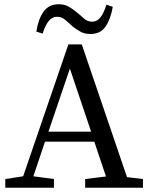

<svg xmlns="http://www.w3.org/2000/svg" viewBox="-20 -884 704 904"><path d="M5 0V-41L89 -54L302 -675H365L578 -50L653 -41V0H381V-41L479 -53L424 -217H192L137 -54L234 -41V0ZM208 -264H409L309 -561ZM151 -735Q160 -794 185 -829Q210 -864 256 -864Q283 -864 302 -853.5Q321 -843 340 -827Q357 -814 374 -798Q391 -782 413 -782Q438 -782 454 -803.5Q470 -825 481 -862L511 -852Q501 -794 477 -759Q453 -724 407 -724Q379 -724 360.5 -734Q342 -744 325 -757Q306 -773 289 -789Q272 -805 249 -805Q225 -805 208.5 -784Q192 -763 181 -726Z"/></svg>

Font: Source Serif 4
Style: Regular
Weight: 400
Designer: Frank Grießhammer
Foundry: Adobe
Version: Version 4.005;hotconv 1.1.0;makeotfexe 2.6.0